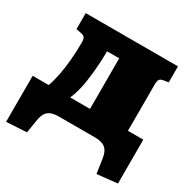

<svg xmlns="http://www.w3.org/2000/svg" viewBox="-154 -678 980 986"><g transform="rotate(30 335.5 -185.0)"><path d="M541 159 529 77Q525 50 515.5 33Q506 16 487.5 8Q469 0 438 0H228Q197 0 178.5 8Q160 16 150.5 33Q141 50 137 77L125 152L5 159V-114H100Q112 -147 120.5 -190Q129 -233 133.5 -283Q138 -333 138 -388Q138 -409 132 -417Q126 -425 112 -428L80 -434V-529H627V-434L600 -430Q581 -427 575.5 -418Q570 -409 570 -389V-114H661V146ZM227 -114H345V-414H273Q273 -385 271.5 -354.5Q270 -324 267 -294Q264 -264 260 -236Q256 -208 250 -183Q247 -170 243.5 -158Q240 -146 236 -135Q232 -124 227 -114Z"/></g></svg>

Font: Literata Variable Black
Style: Regular
Weight: 900
Designer: Latin by Veronika Burian and Jose Scaglione. Greek by Irene Vlachou. Cyrillic by Vera Evstafieva.
Foundry: TypeTogether
Version: Version 3.021